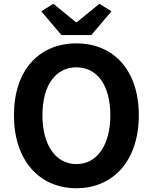

<svg xmlns="http://www.w3.org/2000/svg" viewBox="-20 -984 810 1018"><path d="M385 14C581 14 716 -133 716 -373C716 -613 581 -754 385 -754C189 -754 54 -614 54 -373C54 -133 189 14 385 14ZM385 -114C275 -114 205 -215 205 -373C205 -532 275 -627 385 -627C495 -627 565 -532 565 -373C565 -215 495 -114 385 -114ZM306 -798H464L571 -924L507 -964L387 -866H383L263 -964L199 -924Z"/></svg>

Font: Source Han Sans JP
Style: Bold
Weight: 700
Designer: Ryoko NISHIZUKA 西塚涼子 (kana, bopomofo & ideographs); Paul D. Hunt (Latin, Greek & Cyrillic); Sandoll Communications 산돌커뮤니
Foundry: Adobe
Version: Version 2.002;hotconv 1.0.116;makeotfexe 2.5.65601